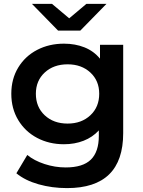

<svg xmlns="http://www.w3.org/2000/svg" viewBox="-20 -764 734 985"><path d="M612 -534V-81Q612 201 324 201Q247 201 178 181.5Q109 162 64 125L120 31Q155 60 208.5 77.5Q262 95 317 95Q405 95 446 55Q487 15 487 -67V-95Q455 -60 409 -42Q363 -24 308 -24Q232 -24 170.5 -56.5Q109 -89 73.5 -148Q38 -207 38 -283Q38 -359 73.5 -417.5Q109 -476 170.5 -508Q232 -540 308 -540Q366 -540 413.5 -521Q461 -502 493 -463V-534ZM489 -283Q489 -350 443.5 -392Q398 -434 327 -434Q255 -434 209.5 -392Q164 -350 164 -283Q164 -215 209.5 -172.5Q255 -130 327 -130Q398 -130 443.5 -172.5Q489 -215 489 -283ZM526 -744 392 -607H278L144 -744H247L335 -670L423 -744Z"/></svg>

Font: mBank SemiBold
Style: Regular
Weight: 600
Designer: Julieta Ulanovsky
Foundry: Julieta Ulanovsky
Version: Version 7.200